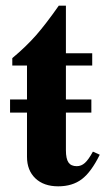

<svg xmlns="http://www.w3.org/2000/svg" viewBox="-20 -638 373 670"><path d="M210 -291H298.8V-245.1H210V-113.8Q210 -84 219 -71Q228 -58.1 248 -58.1Q263.7 -58.1 276.4 -69.6Q289.1 -81.1 304.2 -108.9L328.1 -98.1Q298.3 -37.6 265.4 -12.7Q232.4 12.2 183.1 12.2Q132.8 12.2 103.5 -15.6Q74.2 -43.5 74.2 -90.8V-245.1H15.1V-291H74.2V-409.2H22.9V-435.1Q71.3 -475.6 106 -515.1Q140.6 -554.7 185.1 -618.2H210V-452.1H301.8V-409.2H210Z"/></svg>

Font: Accordance
Style: Bold
Weight: 700
Version: Version 1.2 (build January 31, 2020) Miklal Software Solutio